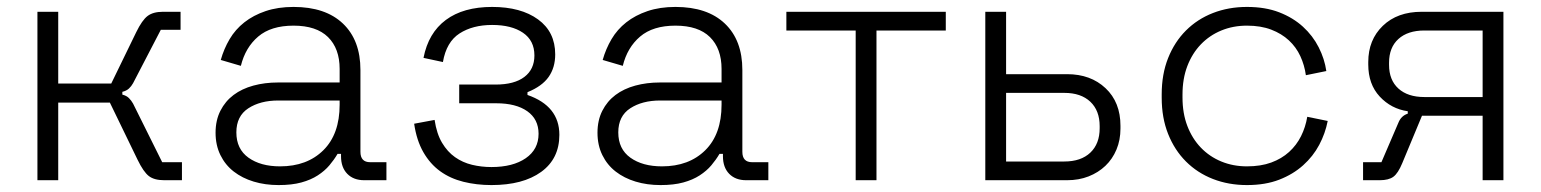

<svg xmlns="http://www.w3.org/2000/svg" viewBox="-20 -520 4446 554"><path d="M501 -434H444L364 -280Q359 -271 352 -264.5Q345 -258 333 -255V-247Q345 -244 352 -237Q359 -230 364 -221L448 -52H505V0H454Q425 0 409.5 -12Q394 -24 377 -59L297 -224H148V0H88V-486H148V-279H301L373 -427Q390 -462 406 -474Q422 -486 450 -486H501Z M788 -40Q866 -40 913 -86.5Q960 -133 960 -218V-230H783Q731 -230 696.5 -207.5Q662 -185 662 -138Q662 -90 697 -65Q732 -40 788 -40ZM784 14Q745 14 712 4Q679 -6 654.5 -25Q630 -44 616 -72.5Q602 -101 602 -137Q602 -173 616 -200.5Q630 -228 654 -246Q678 -264 711 -273Q744 -282 782 -282H960V-321Q960 -380 926.5 -413Q893 -446 827 -446Q762 -446 725 -414.5Q688 -383 675 -330L617 -347Q626 -379 642.5 -407Q659 -435 685 -455.5Q711 -476 746.5 -488Q782 -500 827 -500Q919 -500 969.5 -452Q1020 -404 1020 -318V-82Q1020 -52 1048 -52H1095V0H1031Q1000 0 982 -18.5Q964 -37 964 -69V-76H954Q944 -59 930.5 -43Q917 -27 897 -14Q877 -1 849.5 6.5Q822 14 784 14Z M1502 -246Q1594 -214 1594 -131Q1594 -62 1541.5 -24Q1489 14 1398 14Q1355 14 1317 4.5Q1279 -5 1250 -26Q1221 -47 1201.5 -81Q1182 -115 1175 -163L1234 -174Q1240 -134 1255.5 -108Q1271 -82 1293 -66.5Q1315 -51 1342 -44.5Q1369 -38 1398 -38Q1460 -38 1497 -63.5Q1534 -89 1534 -134Q1534 -176 1501.5 -199Q1469 -222 1412 -222H1305V-276H1410Q1464 -276 1493 -298Q1522 -320 1522 -360Q1522 -403 1489 -425.5Q1456 -448 1400 -448Q1344 -448 1306 -423.5Q1268 -399 1258 -341L1202 -353Q1216 -425 1266.5 -462.5Q1317 -500 1400 -500Q1483 -500 1532.5 -464Q1582 -428 1582 -363Q1582 -325 1563 -298Q1544 -271 1502 -254Z M1890 -40Q1968 -40 2015 -86.5Q2062 -133 2062 -218V-230H1885Q1833 -230 1798.5 -207.5Q1764 -185 1764 -138Q1764 -90 1799 -65Q1834 -40 1890 -40ZM1886 14Q1847 14 1814 4Q1781 -6 1756.5 -25Q1732 -44 1718 -72.5Q1704 -101 1704 -137Q1704 -173 1718 -200.5Q1732 -228 1756 -246Q1780 -264 1813 -273Q1846 -282 1884 -282H2062V-321Q2062 -380 2028.5 -413Q1995 -446 1929 -446Q1864 -446 1827 -414.5Q1790 -383 1777 -330L1719 -347Q1728 -379 1744.5 -407Q1761 -435 1787 -455.5Q1813 -476 1848.5 -488Q1884 -500 1929 -500Q2021 -500 2071.5 -452Q2122 -404 2122 -318V-82Q2122 -52 2150 -52H2197V0H2133Q2102 0 2084 -18.5Q2066 -37 2066 -69V-76H2056Q2046 -59 2032.5 -43Q2019 -27 1999 -14Q1979 -1 1951.5 6.5Q1924 14 1886 14Z M2449 -432H2249V-486H2709V-432H2509V0H2449Z M2883 -252V-54H3051Q3099 -54 3126 -79.5Q3153 -105 3153 -150V-156Q3153 -201 3126 -226.5Q3099 -252 3051 -252ZM3059 -306Q3127 -306 3170 -265.5Q3213 -225 3213 -157V-149Q3213 -116 3201.5 -88.5Q3190 -61 3169.5 -41.5Q3149 -22 3121 -11Q3093 0 3059 0H2823V-486H2883V-306Z M3578 14Q3525 14 3480 -3.5Q3435 -21 3402 -54Q3369 -87 3350.5 -133.5Q3332 -180 3332 -238V-248Q3332 -306 3350.5 -352.5Q3369 -399 3402 -432Q3435 -465 3480 -482.5Q3525 -500 3578 -500Q3631 -500 3671 -484.5Q3711 -469 3739.5 -443Q3768 -417 3785 -383.5Q3802 -350 3807 -315L3748 -303Q3744 -332 3732 -358Q3720 -384 3699 -403.5Q3678 -423 3648 -434.5Q3618 -446 3578 -446Q3538 -446 3504 -432Q3470 -418 3445 -392Q3420 -366 3406 -329.5Q3392 -293 3392 -247V-239Q3392 -193 3406 -156.5Q3420 -120 3445 -94Q3470 -68 3504 -54Q3538 -40 3578 -40Q3618 -40 3648 -51Q3678 -62 3699.5 -81.5Q3721 -101 3734 -127Q3747 -153 3752 -183L3811 -171Q3804 -135 3786.5 -102Q3769 -69 3740 -43Q3711 -17 3671 -1.5Q3631 14 3578 14Z M4258 -240V-432H4090Q4042 -432 4015 -407.5Q3988 -383 3988 -339V-333Q3988 -289 4015 -264.5Q4042 -240 4090 -240ZM4318 -486V0H4258V-186H4083L4026 -49Q4014 -20 4000.5 -10Q3987 0 3961 0H3913V-52H3966L4015 -166Q4023 -186 4042 -192V-199Q3994 -206 3961 -241.5Q3928 -277 3928 -334V-341Q3928 -405 3970 -445.5Q4012 -486 4082 -486Z"/></svg>

Font: Space Grotesk Light
Style: Regular
Weight: 300
Designer: Florian Karsten
Foundry: Florian Karsten
Version: Version 2.000